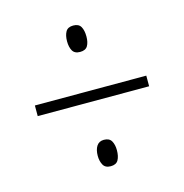

<svg xmlns="http://www.w3.org/2000/svg" viewBox="-74 -640 553 576"><g transform="rotate(-15 202.5 -352.5)"><path d="M202 -489Q185 -489 178.5 -500.5Q172 -512 172 -530Q172 -548 178.5 -559.5Q185 -571 202 -571Q219 -571 225.5 -559.5Q232 -548 232 -529Q232 -511 225.5 -500Q219 -489 202 -489ZM29 -336V-369H375V-336ZM202 -134Q185 -134 178.5 -146Q172 -158 172 -174Q172 -193 179.5 -204.5Q187 -216 202 -216Q219 -216 225.5 -204.5Q232 -193 232 -176Q232 -157 225.5 -145.5Q219 -134 202 -134Z"/></g></svg>

Font: Noto Sans Arabic UI XCn XLt
Style: Regular
Weight: 200
Width: 2
Designer: Monotype Design Team, Nadine Chahine and Nizar Qandah
Foundry: Monotype Imaging Inc.
Version: Version 2.010; ttfautohint (v1.8.4.7-5d5b)